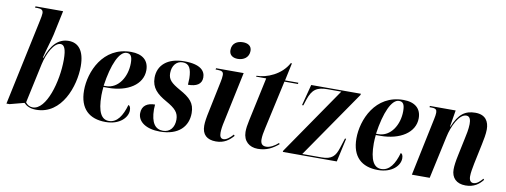

<svg xmlns="http://www.w3.org/2000/svg" viewBox="-62 -1104 3830 1453"><g transform="rotate(10 1852.5 -377.5)"><path d="M254 10C451 10 530 -220 530 -372C530 -493 481 -546 408 -546C325 -546 274 -485 241 -387H236C253 -459 277 -529 286 -571L326 -760H114L112 -750H132C162 -750 175 -741 175 -717C175 -703 171 -685 166 -660L25 3H49L159 -26C178 -6 206 10 254 10ZM225 -3C202 -3 182 -15 170 -32L236 -338C255 -423 301 -512 351 -512C378 -512 395 -484 395 -398C395 -231 330 -3 225 -3Z M787 10C899 10 954 -56 954 -108C954 -133 946 -144 936 -147C912 -62 874 -2 810 -2C755 -2 722 -53 722 -184C722 -198 724 -236 726 -248H761C912 -248 1024 -319 1024 -429C1024 -504 975 -546 887 -546C670 -546 586 -339 586 -198C586 -56 663 10 787 10ZM744 -258H726C750 -426 799 -533 855 -533C886 -533 899 -514 899 -461C899 -357 839 -258 744 -258Z M1204 10C1350 10 1418 -68 1418 -169C1418 -246 1381 -282 1300 -327C1231 -366 1205 -390 1205 -439C1205 -498 1238 -536 1285 -536C1336 -536 1353 -499 1355 -426C1355 -411 1354 -394 1353 -376C1416 -376 1458 -397 1458 -450C1458 -500 1421 -546 1296 -546C1166 -546 1095 -480 1095 -385C1095 -307 1140 -265 1213 -224C1286 -183 1313 -154 1313 -100C1313 -41 1281 0 1227 0C1169 0 1133 -42 1132 -148C1132 -159 1133 -172 1134 -185C1075 -185 1034 -159 1034 -101C1034 -35 1100 10 1204 10Z M1690 -634C1734 -634 1775 -659 1775 -710C1775 -750 1744 -765 1708 -765C1665 -765 1624 -744 1624 -690C1624 -651 1653 -634 1690 -634ZM1635 10C1700 10 1737 -21 1768 -56L1761 -65C1740 -41 1713 -17 1689 -17C1666 -17 1659 -35 1659 -62C1659 -84 1663 -115 1672 -153L1753 -536H1541L1539 -526H1551C1590 -526 1600 -517 1600 -493C1600 -477 1597 -459 1593 -440L1545 -209C1533 -154 1528 -120 1528 -93C1528 -24 1566 10 1635 10Z M1957 10C2025 10 2071 -17 2114 -53L2109 -62C2081 -36 2046 -17 2017 -17C1985 -17 1973 -35 1973 -66C1973 -91 1978 -119 1986 -154L2068 -526H2172L2173 -536H2071L2100 -672H2091C2041 -578 1930 -533 1852 -533L1850 -526H1928L1856 -191C1848 -155 1844 -127 1844 -100C1845 -30 1891 10 1957 10Z M2148 0H2563L2603 -181H2594L2569 -103C2549 -41 2523 -10 2444 -10H2296L2652 -526L2654 -536H2272L2230 -374H2240L2255 -420C2282 -501 2317 -526 2400 -526H2505L2150 -10Z M2880 10C2992 10 3047 -56 3047 -108C3047 -133 3039 -144 3029 -147C3005 -62 2967 -2 2903 -2C2848 -2 2815 -53 2815 -184C2815 -198 2817 -236 2819 -248H2854C3005 -248 3117 -319 3117 -429C3117 -504 3068 -546 2980 -546C2763 -546 2679 -339 2679 -198C2679 -56 2756 10 2880 10ZM2837 -258H2819C2843 -426 2892 -533 2948 -533C2979 -533 2992 -514 2992 -461C2992 -357 2932 -258 2837 -258Z M3553 10C3618 10 3656 -19 3685 -56L3679 -64C3661 -44 3638 -18 3609 -18C3588 -18 3576 -34 3576 -65C3576 -94 3583 -127 3590 -165L3622 -317C3630 -355 3639 -400 3639 -435C3639 -495 3612 -545 3533 -545C3455 -545 3406 -511 3364 -408H3361L3382 -536H3184L3183 -526H3198C3233 -526 3240 -515 3240 -493C3240 -481 3237 -462 3233 -444L3140 0H3277L3348 -327C3365 -409 3413 -512 3469 -512C3500 -512 3504 -479 3504 -452C3504 -417 3493 -363 3487 -338L3459 -205C3449 -158 3444 -122 3444 -94C3444 -30 3483 10 3553 10Z"/></g></svg>

Font: Noto Serif Display Condensed
Style: Bold Italic
Weight: 700
Width: 3
Italic angle: -12°
Designer: Monotype Design Team
Foundry: Monotype Imaging Inc.
Version: Version 2.009